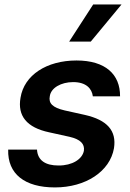

<svg xmlns="http://www.w3.org/2000/svg" viewBox="-20 -821 579 852"><path d="M382.8 -636.4 519.2 -801.1H393.5L286.9 -636.4ZM223.7 10.7C360.1 10.7 468 -60 485.8 -163.4C497.9 -241.1 455.6 -288.7 356.5 -311.1L267 -331C213.4 -343.4 194.6 -362.6 201 -394.2C206 -431.1 251.1 -456.7 304.7 -456.7C362.9 -456.7 387.8 -427.2 392 -393.5H512.8C513.5 -491.5 447.4 -552.6 319.6 -552.6C187.1 -552.6 87 -487.9 71 -387.1C57.2 -307.5 97.7 -255 198.9 -233.7L289.1 -213.8C336.6 -202.8 356.5 -182.5 352.3 -152C345.2 -114.3 300.4 -86.3 240.1 -86.6C181.1 -86.3 147 -109.7 144.2 -157H16.3C13.1 -49 89.8 10.7 223.7 10.7Z"/></svg>

Font: Riot Sans 2.0
Style: Bold Italic
Weight: 600
Italic angle: -9.39999°
Designer: Rasmus Andersson
Foundry: rsms
Version: Version 3.006;hotconv 1.0.109;makeotfexe 2.5.65596